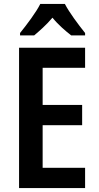

<svg xmlns="http://www.w3.org/2000/svg" viewBox="-20 -957 503 977"><path d="M310 -937H185C165 -896 116 -831 82 -789V-777H154C179 -798 216 -830 247 -867C277 -830 314 -799 342 -777H413V-789C377 -834 333 -893 310 -937ZM413 0V-103H197V-320H398V-423H197V-612H413V-714H77V0Z"/></svg>

Font: Noto Sans Tamil Condensed SemiBold
Style: Regular
Weight: 600
Width: 3
Designer: Jelle Bosma - Monotype Design Team
Foundry: Monotype Imaging Inc.
Version: Version 2.004